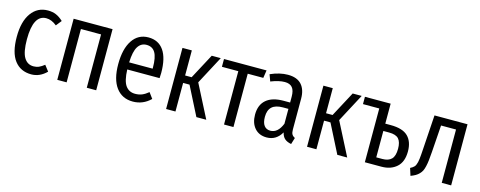

<svg xmlns="http://www.w3.org/2000/svg" viewBox="-29 -1061 3986 1596"><g transform="rotate(15 1964.5 -262.5)"><path d="M241.2 -537.1Q279.8 -537.1 311 -524.2Q342.3 -511.2 373 -481.9L335 -434.1Q290 -471.2 244.1 -471.2Q132.8 -471.2 132.8 -261.2Q132.8 -152.3 161.4 -104.7Q189.9 -57.1 243.2 -57.1Q268.6 -57.1 289.6 -66.4Q310.5 -75.7 335 -95.2L373 -45.9Q314.9 12.2 242.2 12.2Q149.4 12.2 97.7 -55.7Q45.9 -123.5 45.9 -258.8Q45.9 -390.6 98.6 -463.9Q151.4 -537.1 241.2 -537.1Z M717.8 0V-459H544.4V0H463.9V-525.9H798.8V0Z M1283.7 -278.8Q1283.7 -258.3 1281.7 -233.9H1003.4Q1006.8 -136.2 1036.1 -95.7Q1065.4 -55.2 1117.7 -55.2Q1150.9 -55.2 1177 -65.9Q1203.1 -76.7 1231.4 -100.1L1267.6 -50.8Q1203.1 12.2 1115.7 12.2Q1023.4 12.2 971.4 -57.4Q919.4 -127 919.4 -257.8Q919.4 -389.2 968.8 -463.1Q1018.1 -537.1 1106.4 -537.1Q1192.4 -537.1 1238 -471.7Q1283.7 -406.2 1283.7 -278.8ZM1205.6 -294.9V-304.2Q1205.6 -392.1 1181.4 -432.6Q1157.2 -473.1 1106.4 -473.1Q1059.6 -473.1 1033.2 -431.6Q1006.8 -390.1 1003.4 -294.9Z M1730 -525.9 1601.1 -283.2 1746.1 0H1661.1L1536.1 -246.1H1481V0H1400.4V-525.9H1481V-310.1H1537.1L1652.3 -525.9Z M2124 -525.9 2113.8 -459H1980V0H1898.9V-459H1757.8V-525.9Z M2462.4 -108.9Q2462.4 -80.6 2470.5 -66.9Q2478.5 -53.2 2496.6 -43.9L2479.5 12.2Q2443.4 5.4 2423.1 -12.2Q2402.8 -29.8 2394.5 -64.9Q2350.1 12.2 2267.6 12.2Q2202.1 12.2 2164.3 -31.2Q2126.5 -74.7 2126.5 -147Q2126.5 -230.5 2177.7 -274.7Q2229 -318.8 2326.2 -318.8H2382.3V-369.1Q2382.3 -422.4 2361.3 -447.3Q2340.3 -472.2 2296.4 -472.2Q2246.1 -472.2 2177.2 -444.8L2156.2 -502Q2235.4 -537.1 2306.2 -537.1Q2384.8 -537.1 2423.6 -494.1Q2462.4 -451.2 2462.4 -373ZM2283.2 -49.8Q2347.7 -49.8 2382.3 -136.2V-264.2H2335.4Q2271.5 -264.2 2241 -235.8Q2210.4 -207.5 2210.4 -149.9Q2210.4 -100.1 2229.5 -75Q2248.5 -49.8 2283.2 -49.8Z M2942.9 -525.9 2814 -283.2 2959 0H2874L2749 -246.1H2693.8V0H2613.3V-525.9H2693.8V-310.1H2750L2865.2 -525.9Z M3238.8 -354Q3341.8 -354 3387.7 -308.6Q3433.6 -263.2 3433.6 -179.2Q3433.6 -89.4 3383.8 -44.7Q3334 0 3252.9 0H3110.8V-462.9H2970.7V-525.9H3192.9L3191.9 -524.9V-354ZM3244.6 -64Q3296.4 -64 3322.5 -90.6Q3348.6 -117.2 3348.6 -179.2Q3348.6 -236.8 3324.7 -263.9Q3300.8 -291 3241.7 -291H3191.9V-64Z M3569.3 -525.9H3853.5V0H3772.5V-459H3643.6L3627.4 -228Q3624 -183.1 3620.8 -154.5Q3617.7 -126 3611.6 -100.3Q3605.5 -74.7 3597.9 -59.8Q3590.3 -44.9 3576.9 -31Q3563.5 -17.1 3547.4 -7.8Q3531.2 1.5 3506.3 11.2L3486.3 -51.8Q3497.6 -57.1 3505.6 -63Q3513.7 -68.8 3520 -75.4Q3526.4 -82 3530.8 -93.5Q3535.2 -105 3538.1 -116Q3541 -127 3543.2 -147.2Q3545.4 -167.5 3546.9 -185.8Q3548.3 -204.1 3550.3 -235.8Z"/></g></svg>

Font: Fira Sans Compressed Book
Style: Regular
Weight: 350
Width: 1
Designer: Carrois Corporate & Edenspiekermann AG
Foundry: Carrois Corporate GbR & Edenspiekermann AG
Version: Version 4.203;PS 004.203;hotconv 1.0.88;makeotf.lib2.5.64775